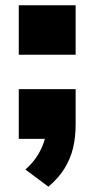

<svg xmlns="http://www.w3.org/2000/svg" viewBox="-20 -525 357 726"><path d="M163 181 76 116Q99 96 115.5 72.5Q132 49 142.5 22Q153 -5 155 -33L196 0H51V-188H266V-53Q266 -7 256.5 33.5Q247 74 224.5 111Q202 148 163 181ZM51 -318V-505H266V-318Z"/></svg>

Font: Nunito Sans 7pt Black
Style: Regular
Weight: 900
Designer: Vernon Adams
Foundry: Vernon Adams
Version: Version 3.101;gftools[0.9.27]